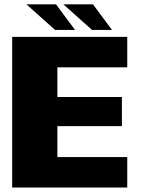

<svg xmlns="http://www.w3.org/2000/svg" viewBox="-20 -840 633 860"><path d="M34.5 0H550V-136.5H237V-275H526V-405.5H237V-538.5H550V-675H34.5ZM392 -706H481.5L396.5 -820.5H264ZM226.5 -706H316L231 -820.5H98.5Z"/></svg>

Font: Anybody UltraCondensed Thin ExtraBold
Style: Regular
Weight: 800
Version: Version 1.111